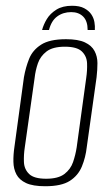

<svg xmlns="http://www.w3.org/2000/svg" viewBox="-20 -639 384 666"><path d="M230 -619Q256 -619 272 -610.5Q288 -602 296.5 -589.5Q305 -577 307.5 -562.5Q310 -548 309 -535H284Q284 -566 268.5 -581.5Q253 -597 227 -597Q199 -597 178.5 -582Q158 -567 150 -535H126Q131 -554 142.5 -573Q154 -592 175.5 -605.5Q197 -619 230 -619ZM137 7Q94 7 70.5 -4Q47 -15 37 -34Q27 -53 26.5 -77.5Q26 -102 30 -129L63 -371Q69 -405 81 -435Q93 -465 122.5 -484Q152 -503 209 -503Q251 -503 274.5 -492Q298 -481 308 -462Q318 -443 318 -420Q318 -397 315 -371L281 -129Q277 -93 264 -61.5Q251 -30 222 -11.5Q193 7 137 7ZM140 -19Q182 -19 203.5 -35.5Q225 -52 233.5 -77Q242 -102 246 -128L279 -368Q283 -395 282 -419.5Q281 -444 264 -460.5Q247 -477 205 -477Q163 -477 141.5 -460.5Q120 -444 111.5 -419.5Q103 -395 100 -368L66 -128Q62 -102 63 -77Q64 -52 81 -35.5Q98 -19 140 -19Z"/></svg>

Font: Alumni Sans ExtraLight
Style: Italic
Weight: 250
Italic angle: -8°
Version: Version 1.016